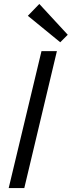

<svg xmlns="http://www.w3.org/2000/svg" viewBox="-20 -952 363 972"><path d="M24 0 190 -693H268L103 0ZM285 -738 121 -872 179 -932 323 -776Z"/></svg>

Font: Ubuntu Sans
Style: Italic
Weight: 400
Italic angle: -13.5°
Designer: Dalton Maag Ltd
Foundry: Dalton Maag Ltd
Version: Version 1.006